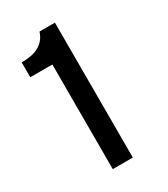

<svg xmlns="http://www.w3.org/2000/svg" viewBox="-175 -781 755 863"><g transform="rotate(-30 202.0 -350.0)"><path d="M149.9 0V-543H35.2V-620.1Q60.5 -620.1 82.5 -624Q104.5 -627.9 122.3 -637.2Q140.1 -646.5 153.3 -661.9Q166.5 -677.2 173.8 -700.2H253.9V0Z"/></g></svg>

Font: Overpass
Style: Regular
Weight: 400
Designer: Delve Withrington
Foundry: Delve Fonts
Version: Version 1.001